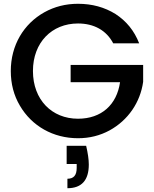

<svg xmlns="http://www.w3.org/2000/svg" viewBox="-20 -724 813 1014"><path d="M85 -166C148 -58 261 6 392 6C453 6 508 -8 558 -35C657 -89 721 -184 736 -292V-381H353V-290H614C597 -171 516 -97 392 -97C254 -97 154 -197 154 -349C154 -500 254 -600 392 -600C476 -600 542 -564 578 -495H715C689 -562 647 -613 590 -650C532 -686 466 -704 392 -704C327 -704 268 -689 214 -659C105 -598 37 -485 37 -349C37 -281 53 -220 85 -166ZM385 142V163C385 202 369 220 336 220V270C411 270 449 228 449 145C449 118 444 85 435 46H332V142Z"/></svg>

Font: Poppins Medium
Style: Regular
Weight: 500
Designer: Ninad Kale (Devanagari), Jonny Pinhorn (Latin)
Foundry: Indian Type Foundry
Version: 4.004